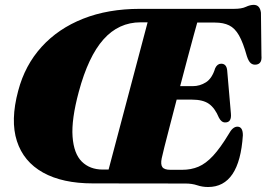

<svg xmlns="http://www.w3.org/2000/svg" viewBox="-20 -736 1069 770"><path d="M723.5 0 352.5 -0.5Q230.5 -0.5 152.5 -44Q74.5 -87.5 47.8 -170.2Q21 -253 53 -372Q80 -474.5 146.8 -548Q213.5 -621.5 313.5 -661Q413.5 -700.5 540.5 -700.5H918.5Q949 -700.5 966 -708.5Q983 -716.5 997.5 -716.5Q1022.5 -716.5 1026.5 -685L1028.5 -512.5Q1031.5 -480.5 1008 -477Q995.5 -475 986.2 -482.2Q977 -489.5 970 -511Q955 -565 938.5 -594Q922 -623 899 -634.2Q876 -645.5 842.5 -645.5H771Q767.5 -633 757 -595Q746.5 -557 732.2 -503Q718 -449 702.5 -390.5H753Q781.5 -390.5 806 -406Q830.5 -421.5 843 -462.5Q851.5 -480.5 867 -480.5Q888 -480.5 891 -454.5L906 -281Q909.5 -245 883.5 -245Q868 -244.5 858 -264Q842 -302.5 818 -319.5Q794 -336.5 749.5 -336.5H688.5Q674 -280.5 661 -230.8Q648 -181 639.2 -146Q630.5 -111 628.5 -101Q623.5 -76.5 631.2 -65.8Q639 -55 663.5 -55H710.5Q746.5 -55 776 -67.5Q805.5 -80 834.5 -111.2Q863.5 -142.5 897 -198Q913 -228 932 -228Q954 -228 954 -193.5Q940.5 14 814.5 14Q791.5 14 770.8 7Q750 0 723.5 0ZM296 -368Q266 -257 271 -188.2Q276 -119.5 308.2 -87.8Q340.5 -56 392 -56H415.5L572 -646.5H544Q456 -646.5 395 -578Q334 -509.5 296 -368Z"/></svg>

Font: Fraunces 144pt Soft Black
Style: Italic
Weight: 900
Italic angle: -16°
Version: Version 1.000;[b76b70a41]